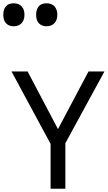

<svg xmlns="http://www.w3.org/2000/svg" viewBox="-70 -1149 656 1169"><path d="M283 -363 469 -714H566L328 -277V0H238V-273L0 -714H98ZM213 -989Q184 -989 167 -1007Q150 -1025 150 -1059Q150 -1092 166 -1110.5Q182 -1129 213 -1129Q245 -1129 262 -1110Q279 -1091 279 -1059Q279 -1026 261 -1007.5Q243 -989 213 -989ZM13 -989Q-16 -989 -33 -1007Q-50 -1025 -50 -1059Q-50 -1092 -34 -1110.5Q-18 -1129 13 -1129Q45 -1129 62 -1110Q79 -1091 79 -1059Q79 -1026 61 -1007.5Q43 -989 13 -989Z"/></svg>

Font: Noto Sans Tifinagh Azawagh
Style: Regular
Weight: 400
Designer: JamraPatel
Foundry: JamraPatel LLC
Version: Version 2.006; ttfautohint (v1.8.4.7-5d5b)